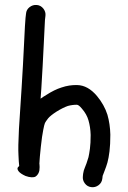

<svg xmlns="http://www.w3.org/2000/svg" viewBox="-20 -715 526 790"><path d="M131.5 -694.5C120.5 -695.5 110.5 -692.5 101.5 -685.5C92.5 -678.5 87.7 -669.3 87 -658L85 -641C83.7 -629 81.7 -594 79 -536C76.3 -478.7 73 -418.3 69 -355C65 -291.7 61.3 -235 58 -185C55.3 -133.7 54.7 -97.7 56 -77C56.7 -58.3 57.7 -43.3 59 -32L54 -27C50.7 -23 51.3 -17.7 56 -11C60.7 -4.3 70.3 2.3 85 9C94.3 12.3 102.7 14.2 110 14.5C117.3 14.8 123 13.7 127 11C131 8.3 134.3 4.7 137 0C139.7 -4.7 141.3 -9.2 142 -13.5C142.7 -17.8 143 -22.5 143 -27.5C143 -32.5 142.8 -35.8 142.5 -37.5C142.2 -39.2 142 -40.7 142 -42C142.7 -57.3 144.7 -80.3 148 -111C151.3 -141.7 154.7 -165 158 -181C160.7 -195 163 -204.3 165 -209C167 -213 171.3 -219.3 178 -228C184.7 -236 196.3 -245.3 213 -256C230.3 -266.7 245.7 -274.3 259 -279C271 -282.3 283.3 -284 296 -284C301.3 -284 308.3 -278.7 317 -268C330.3 -252.7 339.3 -236.7 344 -220C349.3 -202 352.3 -182 353 -160C353 -136.7 352 -117.7 350 -103C348 -88.3 346 -76.7 344 -68C341.3 -58.7 338.7 -50.3 336 -43C332.7 -35 330.3 -29 329 -25C325.7 -17.7 323.3 -9.3 322 0L321 10C319.7 20.7 322.3 30.5 329 39.5C335.7 48.5 344.5 53.7 355.5 55C366.5 56.3 376.5 53.7 385.5 47C394.5 40.3 399.7 31.3 401 20L402 12C402 9.3 402.3 7.7 403 7C405 2.3 407.7 -4.7 411 -14C415 -24 418.7 -34.7 422 -46C425.3 -58 428.2 -73.3 430.5 -92C432.8 -110.7 434 -133.7 434 -161C433.3 -190.3 429.3 -217.7 422 -243C413.3 -270.3 399 -296 379 -320C354.3 -349.3 327.3 -364.3 298 -365C276 -365.7 254.3 -362.3 233 -355C213.7 -349 192.7 -338.7 170 -324C162 -319.3 154.3 -314.3 147 -309C147.7 -322.3 148.7 -336 150 -350C154 -413.3 157.3 -474 160 -532C162.7 -588.7 164.3 -622.3 165 -633L167 -650C168.3 -660.7 165.5 -670.5 158.5 -679.5C151.5 -688.5 142.5 -693.5 131.5 -694.5Z"/></svg>

Font: Ruji's Handwriting Font v.2.0
Style: Medium
Weight: 500
Version: Version 2.0